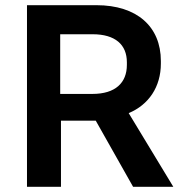

<svg xmlns="http://www.w3.org/2000/svg" viewBox="-20 -720 704 740"><path d="M84 0H215V-255H349L493 0H648L476 -284C553 -316 600 -385 600 -475V-485C600 -618 507 -700 352 -700H84ZM212 -358V-588H337C424 -588 469 -548 469 -480V-470C469 -401 425 -358 336 -358Z"/></svg>

Font: Fixel Display SemiBold
Style: Regular
Weight: 600
Designer: AlfaBravo + MacPaw
Foundry: Kyrylo Tkachov, Marchela Mozhyna, Serhii Makarenko, Maria Weinstein, Zakhar Kryvoshyya
Version: Version 1.211